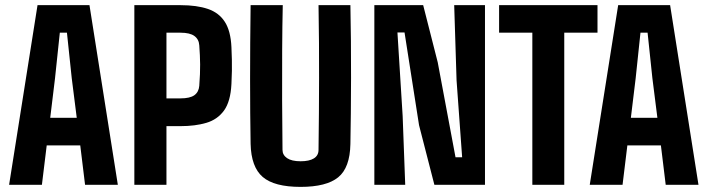

<svg xmlns="http://www.w3.org/2000/svg" viewBox="-20 -716 2743 744"><path d="M15.3 0 125.4 -696H326.7L436.6 0H309.6L291 -152.5H161L142.4 0ZM174.6 -259.4H277.4L258 -412.9L239.4 -589.3H211.8L193.2 -412.7Z M500.6 0V-696H679.5Q742.8 -696 785.8 -681.3Q828.7 -666.6 851.3 -631.2Q874 -595.8 876.8 -533.5Q878 -506.1 878.5 -484.8Q878.9 -463.5 878.6 -441.7Q878.3 -419.9 876.8 -390.5Q873.5 -322.7 848 -287.6Q822.4 -252.5 779.3 -239.9Q736.2 -227.2 679.4 -227.2H625V0ZM625 -334.8H679.4Q716 -334.8 733.1 -347Q750.2 -359.3 752.2 -383.5Q755.9 -432.4 755.5 -466.4Q755.2 -500.4 752.2 -540.3Q750.7 -563.9 733.2 -576.6Q715.8 -589.3 679.5 -589.3H625Z M1144.8 8.2Q1042.8 8.2 998 -30.3Q953.2 -68.8 951.1 -158.7Q950.1 -215 949.6 -278.1Q949.1 -341.1 949.1 -409.7Q949.1 -478.3 949.6 -550.4Q950.1 -622.4 951.1 -696H1075.7Q1073.9 -617.5 1073.4 -522Q1072.8 -426.6 1073.2 -326.7Q1073.7 -226.8 1074.7 -135.2Q1074.7 -115.3 1092.4 -103.2Q1110.2 -91.1 1144.8 -91.1Q1178.6 -91.1 1196.4 -102.3Q1214.3 -113.4 1214.3 -135.4Q1215.3 -210.6 1215.8 -278.7Q1216.3 -346.9 1216.4 -413.5Q1216.6 -480.1 1216.1 -549.4Q1215.6 -618.8 1214.3 -696H1337.8Q1339.3 -629.5 1339.8 -557.6Q1340.3 -485.8 1340.3 -414.2Q1340.2 -342.7 1339.5 -277.2Q1338.8 -211.7 1337.8 -158Q1336.1 -65.9 1290.4 -28.9Q1244.8 8.2 1144.8 8.2Z M1430.6 0V-696H1619.8L1676.2 -474.5L1745.1 -106.7H1770.8L1749.2 -404.5L1740 -696H1859.3V0H1663.2L1603.8 -230.9L1547.6 -590.1H1520.1L1540.3 -266.2L1550.2 0Z M2042.8 0V-589.3H1914V-696H2295.3V-589.3H2166.5V0Z M2265.3 0 2375.4 -696H2576.7L2686.6 0H2559.6L2541 -152.5H2411L2392.4 0ZM2424.6 -259.4H2527.4L2508 -412.9L2489.4 -589.3H2461.8L2443.2 -412.7Z"/></svg>

Font: Big Shoulders Text SC Thin
Style: Regular
Weight: 100
Designer: Patric King
Foundry: XO Type Co
Version: Version 2.002